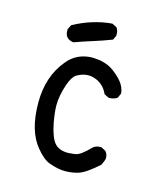

<svg xmlns="http://www.w3.org/2000/svg" viewBox="-100 -736 700 804"><g transform="rotate(15 250.0 -334.0)"><path d="M255 -10Q225 -10 187 -24Q160 -33 128 -72Q74 -136 74 -259Q74 -373 137 -448Q178 -499 247 -499Q253 -499 271.5 -497Q290 -495 313.5 -485.5Q337 -476 367 -446.5Q397 -417 399 -384L390 -364Q375 -354 356 -354H353L333 -364Q319 -396 290 -412Q268 -423 248 -423Q222 -423 196 -407Q180 -396 167 -359Q150 -309 150 -267Q150 -250 153 -226Q162 -157 181 -122Q200 -87 247 -87Q257 -87 279.5 -90Q302 -93 343 -136Q355 -146 374 -146H378L397 -136Q408 -124 408 -107Q408 -99 397 -76Q343 -27 312 -18Q285 -10 255 -10ZM150 -540Q113 -545 113 -581V-587L123 -607Q204 -651 288 -658L308 -648Q317 -637 317 -620V-613L308 -594Q269 -579 229 -566.5Q189 -554 150 -540Z"/></g></svg>

Font: Xiaolai Mono SC
Style: Regular
Weight: 400
Monospace: yes
Designer: LXGW / Nozomi Seto
Version: Version 3.113;September 30, 2024